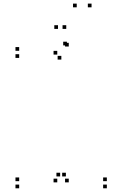

<svg xmlns="http://www.w3.org/2000/svg" viewBox="-20 -1006 660 1036"><path d="M556.5 10V-10H536.5V10ZM556.5 -28.5V-48.5H536.5V-28.5ZM335.5 -54V-74H315.5V-54ZM351 -22V-42H331V-22ZM351 -755V-775H331V-755ZM341 -761V-781H321V-761ZM83.5 -732V-752H63.5V-732ZM83.5 -693.5V-713.5H63.5V-693.5ZM311 -684.5V-704.5H291V-684.5ZM289 -711.5V-731.5H269V-711.5ZM289 -22V-42H269V-22ZM304.5 -54V-74H284.5V-54ZM83.5 -28.5V-48.5H63.5V-28.5ZM83.5 10V-10H63.5V10ZM293 -850V-870H273V-850ZM394 -966.5V-986.5H374V-966.5ZM474 -966.5V-986.5H454V-966.5ZM337.5 -850V-870H317.5V-850Z"/></svg>

Font: Monaspace Xenon Dots Var
Style: Regular
Weight: 400
Designer: Riley Cran and the Lettermatic Team
Version: Version 1.100 (Monaspace Xenon Dots)